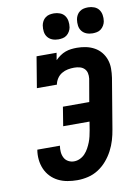

<svg xmlns="http://www.w3.org/2000/svg" viewBox="-103 -1029 805 1105"><g transform="rotate(-10 300.0 -476.5)"><path d="M258 8Q229 8 200.5 3Q172 -2 147 -14.5Q122 -27 103 -47Q84 -67 73 -92.5Q62 -118 59 -147Q56 -176 61 -205H193Q190 -187 191.5 -168.5Q193 -150 201 -134.5Q209 -119 224.5 -110.5Q240 -102 258 -102Q276 -102 293 -110Q310 -118 322.5 -131.5Q335 -145 344 -161.5Q353 -178 359.5 -194.5Q366 -211 370 -228.5Q374 -246 377 -263L385 -312H231L249 -423H403L426 -556Q428 -573 424.5 -588.5Q421 -604 410 -614.5Q399 -625 383.5 -629Q368 -633 351 -633Q333 -633 314.5 -629.5Q296 -626 279 -616Q262 -606 251 -589Q240 -572 237 -554H120L150 -735H267L260 -693Q273 -706 288 -716.5Q303 -727 319.5 -733Q336 -739 353 -741Q370 -743 387 -743Q414 -743 440 -737.5Q466 -732 488.5 -719.5Q511 -707 527 -687.5Q543 -668 551.5 -643.5Q560 -619 560 -592Q560 -565 556 -538L507 -245Q502 -214 493 -183.5Q484 -153 468.5 -123.5Q453 -94 431 -68.5Q409 -43 381 -25Q353 -7 321 0.5Q289 8 258 8ZM491 -809Q472 -809 455.5 -815.5Q439 -822 428.5 -835.5Q418 -849 415.5 -867Q413 -885 416 -904Q418 -916 424.5 -928Q431 -940 442 -948Q453 -956 465.5 -958.5Q478 -961 491 -961Q509 -961 526 -954.5Q543 -948 553 -934.5Q563 -921 566 -903Q569 -885 566 -866Q564 -854 557 -842Q550 -830 539.5 -822Q529 -814 516 -811.5Q503 -809 491 -809ZM291 -809Q272 -809 255.5 -815.5Q239 -822 228.5 -835.5Q218 -849 215.5 -867Q213 -885 216 -904Q218 -916 224.5 -928Q231 -940 242 -948Q253 -956 265.5 -958.5Q278 -961 291 -961Q309 -961 326 -954.5Q343 -948 353 -934.5Q363 -921 366 -903Q369 -885 366 -866Q364 -854 357 -842Q350 -830 339.5 -822Q329 -814 316 -811.5Q303 -809 291 -809Z"/></g></svg>

Font: Iosevka Etoile XBdObl
Style: Regular
Weight: 800
Italic angle: -9°
Designer: Belleve Invis
Foundry: Belleve Invis
Version: Version 15.5.2; ttfautohint (v1.8.4)